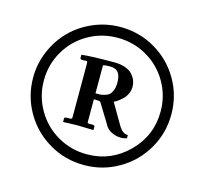

<svg xmlns="http://www.w3.org/2000/svg" viewBox="-87 -685 806 758"><g transform="rotate(15 316.5 -306.0)"><path d="M422.9 -372.1C422.9 -380.2 421.4 -388.3 418.5 -396.5C415.5 -404.6 410.7 -412.6 404.1 -420.4C397.4 -428.2 387.5 -434.6 374.5 -439.5C361.5 -444.3 346 -446.8 328.1 -446.8C262.7 -446.8 218.3 -445.1 194.8 -441.9V-429.2C194.8 -425 198.2 -422.9 205.1 -422.9L221.2 -423.8C223.8 -423.8 225.1 -420.2 225.1 -413.1V-194.8C225.1 -191.6 224.5 -189.5 223.4 -188.5C222.2 -187.5 220.1 -187 216.8 -187H205.1C197.6 -187 193.8 -185.1 193.8 -181.2V-167L250 -168.9C259.4 -168.9 282.1 -168.3 317.9 -167V-181.2C317.9 -185.1 314.3 -187 307.1 -187H294.9C291.7 -187 289.7 -187.4 289.1 -188.2C288.4 -189 288.1 -190.9 288.1 -193.8V-285.2C302.1 -285.2 311 -284.2 314.9 -282.2L362.8 -204.1C368.7 -191.7 377.8 -182.3 390.1 -175.8C402.5 -169.3 416.2 -166 431.2 -166C437.7 -166 445.3 -167.3 454.1 -169.9V-183.1C446.3 -183.1 439.3 -185.5 433.1 -190.2C426.9 -194.9 420.6 -202.8 414.1 -213.9L366.2 -295.9L372.1 -298.8C376 -300.8 380.7 -303.9 386.2 -308.1C391.8 -312.3 397.3 -317.2 402.8 -322.8C408.4 -328.3 413.1 -335.4 417 -344.2C420.9 -353 422.9 -362.3 422.9 -372.1ZM360.8 -372.1C360.8 -360.4 359.2 -350.3 356 -341.8C352.7 -333.3 348.9 -327.1 344.5 -323C340.1 -318.9 334.1 -315.8 326.7 -313.5C319.2 -311.2 312.9 -309.9 307.9 -309.6C302.8 -309.2 296.2 -309.1 288.1 -309.1V-423.8C293 -425.8 302.2 -426.8 315.9 -426.8C332.2 -426.8 343.8 -422.2 350.6 -413.1C357.4 -404 360.8 -390.3 360.8 -372.1ZM316.9 -23.9C368 -23.9 415.2 -36.5 458.5 -61.8C501.8 -87 536.1 -121.3 561.3 -164.6C586.5 -207.8 599.1 -255 599.1 -306.2C599.1 -357.3 586.5 -404.5 561.3 -447.8C536.1 -491 501.8 -525.2 458.5 -550.3C415.2 -575.4 368 -587.9 316.9 -587.9C278.5 -587.9 241.9 -580.5 207 -565.7C172.2 -550.9 142.2 -530.8 116.9 -505.6C91.7 -480.4 71.6 -450.4 56.6 -415.5C41.7 -380.7 34.2 -344.2 34.2 -306.2C34.2 -255.4 46.7 -208.3 71.8 -165C96.8 -121.7 131.1 -87.4 174.6 -62C218 -36.6 265.5 -23.9 316.9 -23.9ZM316.9 -543.9C360.2 -543.9 400.1 -533.4 436.8 -512.2C473.4 -491 502.3 -462.2 523.4 -425.8C544.6 -389.3 555.2 -349.4 555.2 -306.2C555.2 -240.4 531.8 -184.2 485.1 -137.7C438.4 -91.1 382.3 -67.9 316.9 -67.9C273.3 -67.9 233.2 -78.5 196.5 -99.9C159.9 -121.2 131 -150.1 109.9 -186.8C88.7 -223.4 78.1 -263.2 78.1 -306.2C78.1 -349.4 88.7 -389.3 109.9 -425.8C131 -462.2 159.9 -491 196.5 -512.2C233.2 -533.4 273.3 -543.9 316.9 -543.9Z"/></g></svg>

Font: Linux Biolinum G
Style: Bold
Weight: 700
Designer: Philipp H. Poll
Foundry: Philipp H. Poll
Version: Version 1.1.0